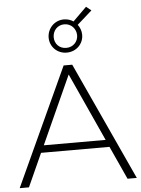

<svg xmlns="http://www.w3.org/2000/svg" viewBox="-65 -1084 836 1135"><g transform="rotate(-5 352.5 -517.0)"><path d="M352 -774C295 -774 253 -818 253 -871C253 -925 295 -971 352 -971C373 -971 392 -965 408 -954C408 -954 489 -1034 489 -1034C489 -1034 519 -1010 519 -1010C519 -1010 431 -932 431 -932C444 -915 452 -894 452 -871C452 -818 410 -774 352 -774ZM352 -942C312 -942 283 -911 283 -871C283 -832 311 -802 352 -802C393 -802 422 -833 422 -871C422 -910 392 -942 352 -942ZM700 0C700 0 645 0 645 0C645 0 555 -197 555 -197C555 -197 149 -197 149 -197C149 -197 60 0 60 0C60 0 5 0 5 0C5 0 327 -700 327 -700C327 -700 378 -700 378 -700C378 -700 700 0 700 0ZM352 -644C352 -644 169 -240 169 -240C169 -240 536 -240 536 -240C536 -240 352 -644 352 -644Z"/></g></svg>

Font: TamingNoise
Style: Regular
Weight: 500
Designer: Julieta Ulanovsky
Foundry: Julieta Ulanovsky
Version: ""